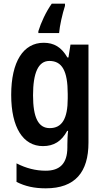

<svg xmlns="http://www.w3.org/2000/svg" viewBox="-20 -786 568 1046"><path d="M334 -754V-766H262C230 -721 203 -662 189 -616V-606H302C305 -645 320 -711 334 -754ZM218 -553C107 -553 41 -450 41 -269C41 -91 106 10 214 10C273 10 315 -16 346 -73H351C348 -49 347 -17 347 4V17C347 106 305 144 229 144C175 144 123 131 70 104V205C117 229 167 240 229 240C390 240 462 151 462 -9V-543H364L353 -473H347C315 -529 274 -553 218 -553ZM249 -454C318 -454 349 -400 349 -274V-250C349 -138 317 -88 251 -88C189 -88 160 -145 160 -267C160 -390 189 -454 249 -454Z"/></svg>

Font: Noto Sans Armenian Condensed SemiBold
Style: Regular
Weight: 600
Width: 3
Designer: Monotype Design Team
Foundry: Monotype Imaging Inc.
Version: Version 2.008